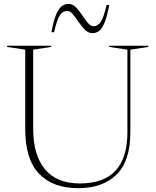

<svg xmlns="http://www.w3.org/2000/svg" viewBox="-20 -948 794 978"><path d="M629 -274.5V-695L536 -709V-715H735.5V-709L644 -695V-274.5Q644 -127 573.2 -58.2Q502.5 10.5 378.5 10.5Q249 10.5 178.8 -63.2Q108.5 -137 108.5 -289V-695L16.5 -709V-715H240.5V-709L149 -695V-291.5Q149 -159 208.8 -86.2Q268.5 -13.5 387 -13.5Q629 -13.5 629 -274.5ZM536.5 -923Q525 -861 511.5 -830Q498 -799 482.8 -789Q467.5 -779 451.5 -779Q430 -779 412.8 -796.2Q395.5 -813.5 380.5 -835.8Q365.5 -858 351.5 -875.2Q337.5 -892.5 321.5 -892.5Q300 -892.5 285 -870.2Q270 -848 255.5 -784H242Q253.5 -846.5 267.2 -877.2Q281 -908 296.8 -918Q312.5 -928 329.5 -928Q350.5 -928 367 -910.8Q383.5 -893.5 398.2 -871.2Q413 -849 427.2 -831.8Q441.5 -814.5 457 -814.5Q478.5 -814.5 493.5 -837Q508.5 -859.5 523 -923Z"/></svg>

Font: Newsreader Display ExtraLight
Style: Regular
Weight: 275
Designer: Hugues Gentile
Foundry: Production Type
Version: Version 1.001